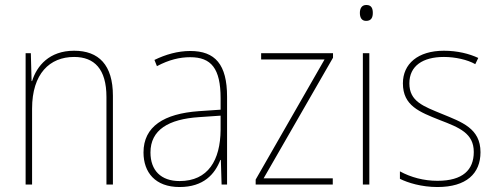

<svg xmlns="http://www.w3.org/2000/svg" viewBox="-20 -742 1994 772"><path d="M278 -538C178 -538 128 -477 109 -416H107L104 -528H83V0H109V-305C109 -446 180 -513 278 -513C359 -513 408 -465 408 -352V0H434V-357C434 -481 377 -538 278 -538Z M745 -537C695 -537 646 -523 601 -501L611 -476C660 -502 703 -512 745 -512C829 -512 867 -467 867 -347V-301L779 -295C640 -285 557 -234 557 -129C557 -49 604 10 702 10C799 10 844 -42 866 -99H868L871 0H893V-353C893 -483 845 -537 745 -537ZM780 -271 867 -277V-220C866 -98 817 -14 702 -14C627 -14 585 -57 585 -129C585 -220 658 -263 780 -271Z M1318 0V-25H1040L1319 -510V-528H1030V-503H1285L1008 -20V0Z M1453 -722C1433 -722 1427 -706 1427 -690C1427 -673 1433 -658 1452 -658C1473 -658 1479 -672 1479 -690C1479 -706 1475 -722 1453 -722ZM1465 -528H1439V0H1465Z M1912 -130C1912 -226 1837 -251 1757 -284C1682 -315 1626 -334 1626 -407C1626 -477 1680 -513 1765 -513C1810 -513 1860 -502 1891 -484L1903 -509C1867 -526 1819 -538 1765 -538C1660 -538 1600 -485 1600 -407C1600 -317 1666 -292 1749 -259C1827 -229 1885 -206 1885 -131C1885 -59 1841 -15 1739 -15C1684 -15 1632 -29 1588 -53V-23C1620 -7 1675 10 1739 10C1855 10 1912 -44 1912 -130Z"/></svg>

Font: Noto Sans Sinhala UI SemiCondensed Thin
Style: Regular
Weight: 100
Width: 4
Designer: Jelle Bosma - Monotype Design Team
Foundry: Monotype Imaging Inc.
Version: Version 2.006